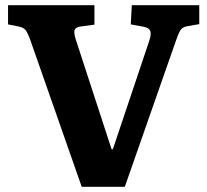

<svg xmlns="http://www.w3.org/2000/svg" viewBox="-20 -720 799 740"><path d="M295 0 96 -568Q85 -597 77.5 -605.5Q70 -614 51 -618L11 -626V-700H344V-625L292 -618Q274 -616 268.5 -606.5Q263 -597 272 -568L410 -145H415L555 -562Q564 -589 559 -601Q554 -613 533 -617L484 -626L488 -700H748V-627L702 -619Q685 -616 677.5 -606.5Q670 -597 658 -563L461 0Z"/></svg>

Font: Literata 12pt
Style: Bold
Weight: 700
Designer: Latin by Veronika Burian and Jose Scaglione. Greek by Irene Vlachou. Cyrillic by Vera Evstafieva.
Foundry: TypeTogether
Version: Version 3.002